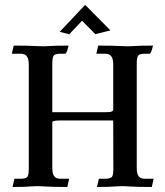

<svg xmlns="http://www.w3.org/2000/svg" viewBox="-20 -764 675 785"><path d="M600.6 0.5Q543 0.5 510.7 -1.5Q492.2 -2.9 477.5 -2.9Q466.8 -2.9 455.1 -2Q431.2 0.5 376.5 0.5L384.3 -33.2H409.7Q428.2 -33.2 435.8 -39.1Q443.4 -44.9 443.4 -73.2L442.9 -271.5H229.5Q195.3 -271.5 193.8 -265.1V-79.1Q193.8 -57.1 199.2 -47.6Q204.6 -38.1 211.9 -35.6Q219.2 -33.2 227.1 -33.2H262.7L255.4 0.5Q197.8 0.5 165 -1.5Q147 -2.9 131.8 -2.9Q121.6 -2.9 109.4 -2Q85.9 0.5 31.2 0.5L39.1 -33.2H64Q83 -33.2 90.3 -39.1Q97.7 -44.9 97.7 -73.2V-498Q97.7 -520 92.3 -529.5Q86.9 -539.1 79.6 -541.7Q72.3 -544.4 64 -544.4H28.3L36.1 -577.6Q93.8 -577.6 126 -575.7Q144.5 -574.7 159.2 -574.7Q169.9 -574.7 182.1 -575.7Q205.6 -577.6 260.3 -577.6Q252.9 -544.4 246.1 -544.4H227.1Q208.5 -544.4 201.2 -538.3Q193.8 -532.2 193.8 -503.9V-305.2H406.7Q430.7 -305.2 436.8 -308.1Q442.9 -311 442.9 -315.9V-498Q442.9 -520 437.5 -529.5Q432.1 -539.1 424.8 -541.7Q417.5 -544.4 409.7 -544.4H374L381.3 -577.6Q439.5 -577.6 471.7 -575.7Q490.2 -574.7 504.9 -574.7Q515.1 -574.7 527.3 -575.7Q551.3 -577.6 605.5 -577.6Q598.1 -544.4 591.8 -544.4H572.8Q554.2 -544.4 546.6 -538.3Q539.1 -532.2 539.1 -503.9V-79.1Q539.1 -57.1 544.4 -47.6Q549.8 -38.1 557.1 -35.6Q564.5 -33.2 572.8 -33.2H608.4ZM369.6 -624.5 315.4 -679.2 263.2 -624 224.1 -633.8 328.1 -744.1 431.6 -639.6Z"/></svg>

Font: Quaaykop
Style: Medium
Weight: 500
Designer: Tup Wanders
Foundry: Free font, DO NOT SELL
Version: Version 1.00;July 31, 2023;FontCreator 11.5.0.2430 64-bit